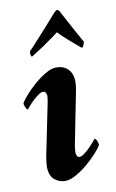

<svg xmlns="http://www.w3.org/2000/svg" viewBox="-81 -726 471 779"><g transform="rotate(-10 155.0 -336.5)"><path d="M107 -311Q108 -314 110 -327Q112 -340 112 -344Q112 -351 108.5 -357.5Q105 -364 97 -364Q89 -364 77 -355.5Q65 -347 54 -336.5Q43 -326 34.5 -316Q26 -306 25 -304Q20 -304 15.5 -315Q11 -326 11 -331Q17 -343 35 -363.5Q53 -384 75.5 -403.5Q98 -423 122.5 -437.5Q147 -452 167 -452Q197 -452 215.5 -433.5Q234 -415 234 -380Q234 -369 230.5 -348.5Q227 -328 225 -320L188 -133Q187 -130 185.5 -117Q184 -104 184 -100Q184 -93 187 -85.5Q190 -78 198 -78Q206 -78 218 -87Q230 -96 241 -107Q252 -118 260.5 -128Q269 -138 270 -140Q275 -140 279.5 -129Q284 -118 284 -113Q278 -101 259.5 -80.5Q241 -60 218 -40.5Q195 -21 169.5 -6.5Q144 8 124 8Q99 8 79.5 -8.5Q60 -25 60 -63Q60 -68 61 -77Q62 -86 63.5 -95.5Q65 -105 66.5 -113Q68 -121 69 -124ZM211 -681Q217 -681 222 -671Q234 -648 246 -626Q258 -604 268 -585.5Q278 -567 285.5 -554Q293 -541 296 -535Q294 -527 291 -520.5Q288 -514 284 -512Q278 -517 266 -527Q254 -537 241 -548.5Q228 -560 215.5 -571.5Q203 -583 195 -592Q183 -583 166.5 -571Q150 -559 133 -547.5Q116 -536 101 -526.5Q86 -517 78 -512Q75 -514 73.5 -520.5Q72 -527 74 -535Q78 -539 91.5 -553.5Q105 -568 122.5 -587.5Q140 -607 160 -629Q180 -651 197 -671Q207 -681 211 -681Z"/></g></svg>

Font: Vermiglione
Style: Bold Italic
Weight: 700
Italic angle: -11°
Version: Version 1.000